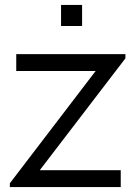

<svg xmlns="http://www.w3.org/2000/svg" viewBox="-20 -760 570 780"><path d="M313.5 -654.5V-740H228V-654.5ZM470.5 0V-68.5H141.5L489.5 -523V-540H46V-471.5H368.5L20 -15.5V0Z"/></svg>

Font: Manrope
Style: Regular
Weight: 400
Designer: Mikhail Sharanda
Foundry: Mikhail Sharanda
Version: Version 4.505